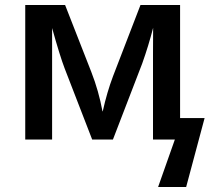

<svg xmlns="http://www.w3.org/2000/svg" viewBox="-20 -561 881 772"><path d="M683.1 0H595.2V-344.2L595.7 -449.2Q577.1 -376.5 551.8 -305.7L434.1 0H350.6L239.7 -286.6Q220.7 -336.4 189.5 -448.2V-335.4V0H81.5V-541H241.7L347.2 -271.5Q377 -195.3 392.1 -113.3H393.1Q410.2 -190.4 434.6 -254.9L544.9 -541H704.1V-86.4H802.7L728.5 190.9H615.7Z"/></svg>

Font: Viking Open Sans Light
Style: Bold
Weight: 600
Foundry: Ascender Corporation
Version: Version 2.001